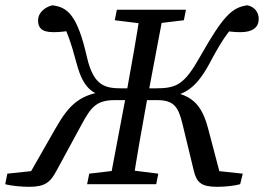

<svg xmlns="http://www.w3.org/2000/svg" viewBox="-35 -707 1013 737"><path d="M-14.9 0C4.6 6.1 48.5 10.1 76.6 10.1C138 10.1 158.2 -6.9 182.5 -52.8L279.8 -232C314.6 -295.7 335.5 -322.7 406.1 -322.7H491.9L492.1 -367.9H434.1C370.2 -367.9 324.5 -375.1 298.7 -487.9C262 -649.2 224.5 -679.5 166.1 -686.7C136.3 -679.7 111.1 -657.4 111.1 -629C111.1 -602.7 122.5 -583.5 169.6 -583.5C191.9 -583.5 215.6 -585.8 235.6 -590L196.2 -636.2C220.8 -589.5 236.6 -548.6 259.3 -462.7C287.2 -358.1 327.9 -338.7 404.7 -332.7L399.6 -358.7C272.1 -352.7 229.7 -303.9 177.9 -213.6L74.7 -33L106.4 -52.4L-6.9 -40.4L-14.9 0ZM299.4 0H564.6L572.7 -40.4L453.3 -55.4H435L307.5 -40.4L299.4 0ZM384.2 0H474C490 -103 508 -207 527 -310L595 -669.7H505.2C489.2 -566.7 471.2 -462.7 452.2 -359.7L384.2 0ZM405.5 -629.3 527.1 -614.3H546.3L670.7 -629.3L678.8 -669.7H413.6L405.5 -629.3ZM799.5 10.1C827.5 10.1 867.3 6.1 886.9 0L896.9 -40.4L784.7 -52.4L811.4 -33L764 -213C739.1 -306.6 701.1 -352.7 579.3 -358.7L574.3 -329.8C668 -337.7 713.1 -361 767.8 -460.8C811.4 -542.9 840 -589.4 888.4 -634.2L823.6 -590C842.6 -585.8 866 -583.5 888.5 -583.5C935.7 -583.5 958.1 -602.7 958.1 -634.1C958.1 -657.7 944.7 -679.7 915.3 -686.7C854.9 -679.5 820.1 -643.2 732.6 -488.9C672.8 -383 643.9 -367.9 562.3 -367.9H492.2L492 -322.7H567.9C632.4 -322.7 649.5 -296.8 665.3 -232L708.6 -52.8C719.6 -5.9 738 10.1 799.5 10.1Z"/></svg>

Font: Source Serif Variable
Style: Italic
Weight: 389
Italic angle: -12°
Designer: Frank Grießhammer
Foundry: Adobe Systems Incorporated
Version: Version 3.001;hotconv 1.0.111;makeotfexe 2.5.65597